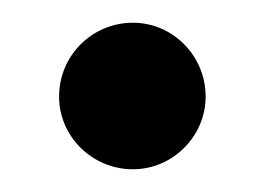

<svg xmlns="http://www.w3.org/2000/svg" viewBox="-20 -444 233 169"><path d="M161 -359C161 -395 132 -424 97 -424C61 -424 32 -395 32 -359C32 -324 61 -295 97 -295C132 -295 161 -324 161 -359Z"/></svg>

Font: Rum Raisin
Style: Regular
Weight: 400
Designer: Astigmatic (AOETI)
Foundry: Astigmatic (AOETI)
Version: Version 1.000